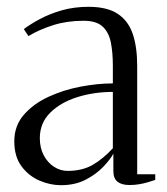

<svg xmlns="http://www.w3.org/2000/svg" viewBox="-20 -537 490 564"><path d="M159 7Q127.5 7 96 -6.5Q64.5 -20 43.2 -48.5Q22 -77 22 -122Q22 -167.5 50 -199.8Q78 -232 122.2 -252.5Q166.5 -273 216.8 -282.5Q267 -292 311.5 -292V-343.5Q311.5 -383 305.5 -412.8Q299.5 -442.5 281.2 -459.2Q263 -476 225.5 -476Q177 -476 136.5 -463.2Q96 -450.5 63.5 -431L50 -451.5Q69 -466 97.5 -481.2Q126 -496.5 162 -506.8Q198 -517 240 -517Q294 -517 325.2 -496.8Q356.5 -476.5 369.8 -437.8Q383 -399 383 -343.5V-25H436V-8.5Q425.5 -5 413.8 -1.5Q402 2 388.8 4.2Q375.5 6.5 360 6.5Q337.5 6.5 325.2 -3.2Q313 -13 313 -34.5V-85.5Q304.5 -69.5 283.8 -47.5Q263 -25.5 231.8 -9.2Q200.5 7 159 7ZM178.5 -35Q222 -35 252.8 -53Q283.5 -71 311.5 -101.5V-267Q256.5 -267 207.5 -251.8Q158.5 -236.5 127.8 -206.2Q97 -176 97 -131Q97 -102.5 108.5 -80.8Q120 -59 138.8 -47Q157.5 -35 178.5 -35Z"/></svg>

Font: Merriweather 144pt Light
Style: Regular
Weight: 300
Version: Version 2.100